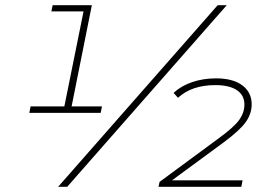

<svg xmlns="http://www.w3.org/2000/svg" viewBox="-20 -720 1062 740"><path d="M373 -310 368 -285H93L98 -310H228L302 -676H178L183 -700H334L256 -310ZM819 -700H854L239 0H204ZM643 -25H915L910 0H591L595 -19L823 -187Q882 -230 902 -258Q922 -286 922 -317Q922 -353 893 -372.5Q864 -392 810 -392Q719 -392 666 -343L649 -362Q678 -389 720.5 -403.5Q763 -418 813 -418Q878 -418 914 -391Q950 -364 950 -318Q950 -282 927.5 -250Q905 -218 843 -172Z"/></svg>

Font: Montserrat Alternates ExLight
Style: Italic
Weight: 275
Italic angle: -11.3°
Designer: Julieta Ulanovsky
Foundry: Julieta Ulanovsky
Version: Version 7.200